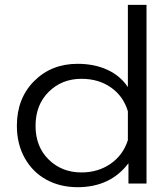

<svg xmlns="http://www.w3.org/2000/svg" viewBox="-20 -759 696 794"><path d="M300.8 15.1Q229.5 15.1 172.9 -15.4Q116.2 -45.9 83 -104.2Q49.8 -162.6 49.8 -238.8Q49.8 -352.1 121.1 -423.6Q192.4 -495.1 300.8 -495.1Q369.6 -495.1 423.3 -470.7Q477.1 -446.3 508.8 -398.9V-738.8H585.9V0H511.2V-84Q436.5 15.1 300.8 15.1ZM316.9 -45.9Q385.3 -45.9 437 -81.5Q488.8 -117.2 508.8 -179.2V-298.8Q490.2 -361.3 439 -397.2Q387.7 -433.1 316.9 -433.1Q235.8 -433.1 181.4 -379.2Q127 -325.2 127 -238.8Q127 -152.3 181.4 -99.1Q235.8 -45.9 316.9 -45.9Z"/></svg>

Font: Prompt Light
Style: Regular
Weight: 300
Designer: Katatrad Team
Foundry: CadsonDemak
Version: Version 1.000;PS 001.000;hotconv 1.0.88;makeotf.lib2.5.64775